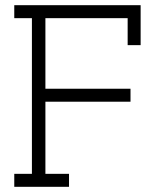

<svg xmlns="http://www.w3.org/2000/svg" viewBox="-20 -720 597 740"><path d="M246 0V-50H155V-328H483V-378H155V-650H472V-546H522V-700H35V-650H103V-50H35V0Z"/></svg>

Font: Josefin Slab Thin Medium
Style: Regular
Weight: 500
Version: Version 2.000